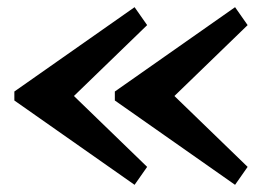

<svg xmlns="http://www.w3.org/2000/svg" viewBox="-20 -655 735 535"><path d="M466 -387.5 670 -190 635 -140 300 -375V-400L635 -635L670 -585ZM186 -387.5 390 -190 355 -140 20 -375V-400L355 -635L390 -585Z"/></svg>

Font: Besley* Condensed
Style: Bold
Weight: 700
Width: 3
Designer: Owen Earl
Foundry: indestructible type*
Version: Version 3.000; ttfautohint (v1.8.3)